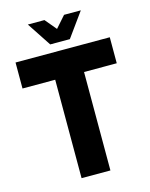

<svg xmlns="http://www.w3.org/2000/svg" viewBox="-135 -1020 865 1106"><g transform="rotate(-15 297.0 -467.5)"><path d="M211 0V-587H16V-742H578V-587H383V0ZM236 -791 141 -935H240L297 -867L357 -935H457L353 -791Z"/></g></svg>

Font: Exo Thin ExtraBold
Style: Regular
Weight: 800
Version: Version 2.000